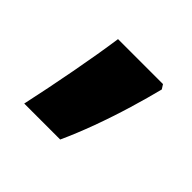

<svg xmlns="http://www.w3.org/2000/svg" viewBox="-78 -225 453 453"><g transform="rotate(45 148.5 2.0)"><path d="M240 -130 247 -119Q238 -83 224.5 -38Q211 7 194.5 52Q178 97 161 134H41Q55 70 68.5 -2Q82 -74 90 -130Z"/></g></svg>

Font: Noto Sans Sinhala ExtraBold
Style: Regular
Weight: 800
Designer: Jelle Bosma - Monotype Design Team
Foundry: Monotype Imaging Inc.
Version: Version 2.006; ttfautohint (v1.8.4.7-5d5b)